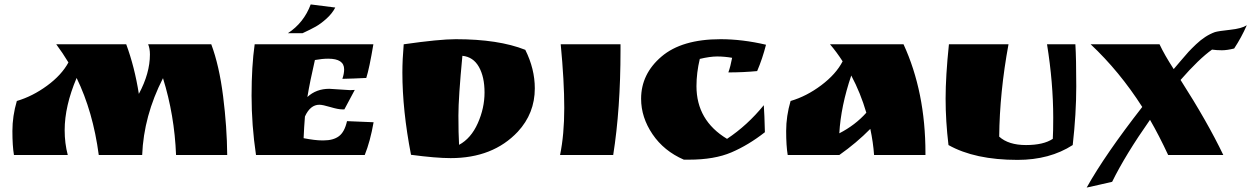

<svg xmlns="http://www.w3.org/2000/svg" viewBox="-20 -700 5650 867"><path d="M657 -454Q657 -481 649 -500H934Q970 -404 987.5 -265Q1005 -126 1006 0H775Q768 -180 716 -347Q629 -177 622 0H426Q400 -196 326 -348Q272 -221 272 -112Q272 -53 286 0H43Q36 -41 36 -108.5Q36 -176 56 -244Q127 -265 192.5 -313Q258 -361 289 -418Q263 -461 234 -500H550Q588 -397 607 -276Q657 -369 657 -454Z M1467 -299 1561 -293Q1575 -293 1582 -294L1535 -206H1526Q1507 -206 1472 -216.5Q1437 -227 1422 -227Q1381 -227 1357 -174Q1353 -125 1351 -76Q1403 -66 1433 -66H1442Q1485 -66 1510.5 -85Q1536 -104 1547 -153L1667 -148Q1652 -62 1627 0H1136Q1116 -135 1116 -268Q1116 -401 1130 -500H1666Q1648 -392 1634 -348Q1575 -345 1526 -344Q1534 -367 1534 -387Q1534 -435 1462 -435Q1435 -435 1402 -429Q1380 -334 1368 -262Q1408 -299 1467 -299ZM1383 -680 1494 -666Q1480 -639 1454.5 -616Q1429 -593 1406 -580Q1383 -567 1346 -550H1280Q1352 -597 1383 -680Z M2038 -523Q2231 -523 2352 -475Q2395 -389 2395 -301Q2395 -188 2318 -105Q2206 14 2015 14Q1949 14 1836 -1Q1797 -202 1797 -372Q1797 -431 1803 -500Q1964 -523 2038 -523ZM2068 -448Q2050 -260 2050 -178.5Q2050 -97 2053 -46Q2107 -75 2137.5 -143.5Q2168 -212 2168 -282.5Q2168 -353 2142.5 -398Q2117 -443 2068 -448Z M2782 -500V-473Q2782 -209 2749 0H2509Q2528 -92 2528 -212.5Q2528 -333 2512 -500Z M3286 -439Q3251 -445 3218.5 -445Q3186 -445 3140 -434Q3125 -371 3125 -311Q3125 -156 3263 -73Q3355 -134 3429 -225Q3432 -185 3434 -103Q3360 -45 3283 -12Q3206 21 3091 21H3068Q2978 -18 2926.5 -94Q2875 -170 2875 -254Q2875 -366 2967 -444.5Q3059 -523 3234 -523Q3332 -523 3439 -498Q3423 -435 3399 -379Q3336 -373 3269 -373Q3279 -401 3286 -439Z M4159 -8V0H3927Q3923 -57 3910 -118Q3848 -55 3770 0H3537Q3530 -41 3530 -108.5Q3530 -176 3550 -244Q3622 -265 3688.5 -315Q3755 -365 3785 -423Q3758 -465 3728 -500H4060Q4159 -285 4159 -8ZM3892 -191Q3866 -280 3824 -359Q3777 -221 3770 -98Q3842 -135 3892 -191Z M4836 -500Q4840 -435 4840 -310.5Q4840 -186 4824 -45Q4720 22 4575 22Q4382 22 4263 -45Q4250 -153 4250 -254.5Q4250 -356 4265 -500H4534Q4494 -283 4492 -83Q4534 -45 4613 -45Q4692 -45 4734 -73Q4736 -106 4736 -168Q4736 -326 4708 -500Z M5553 -481Q5521 -473 5497.5 -473Q5474 -473 5453 -476Q5394 -434 5311 -339Q5432 -150 5504 0H5255Q5214 -88 5173 -159Q5062 -1 5002 121Q4982 126 4943 134.5Q4904 143 4887 147Q4971 -3 5138 -217Q5035 -378 4905 -500H5216Q5239 -451 5280 -388Q5288 -397 5311 -424.5Q5334 -452 5347 -466Q5360 -480 5381 -500Q5422 -539 5466 -555Q5483 -560 5535 -565.5Q5587 -571 5610 -586Q5586 -531 5553 -481Z"/></svg>

Font: Ruslan Display
Style: Regular
Weight: 400
Version: Version 1.001